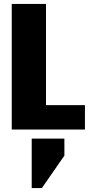

<svg xmlns="http://www.w3.org/2000/svg" viewBox="-20 -662 454 981"><path d="M40 -642H215V0H40ZM98 0V-125H414V0ZM142 46H309V133L194 299H142Z"/></svg>

Font: Teko Variable Light
Style: Regular
Weight: 300
Designer: Manushi Parikh, Jonny Pinhorn
Foundry: Indian Type Foundry
Version: Version 3.000